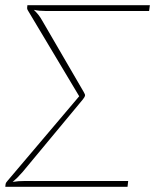

<svg xmlns="http://www.w3.org/2000/svg" viewBox="-20 -723 600 743"><path d="M156.5 -680.5Q143.5 -680.5 133 -681.5Q122.5 -682.5 111 -685Q121 -675 128.5 -665.8Q136 -656.5 143.5 -643L304 -367Q306.5 -362 308 -359Q309.5 -356 309 -353Q307.5 -346.5 300 -337.5L67.5 -57.5Q56 -44.5 46.8 -35.2Q37.5 -26 29 -19Q40.5 -21 51.5 -21.8Q62.5 -22.5 73.5 -22.5H476L473.5 0H0.5L1.5 -9.5Q2 -13.5 4 -16.8Q6 -20 8.5 -22.5L286.5 -350.5L88 -682.5Q84.5 -688 85 -692L86 -703H560L557 -680.5Z"/></svg>

Font: Lato ExtraLight
Style: Italic
Weight: 275
Italic angle: -7°
Designer: Lukasz Dziedzic with Adam Twardoch and Botio Nikoltchev
Foundry: tyPoland Lukasz Dziedzic
Version: Version 2.015; 2015-08-06; http://www.latofonts.com/